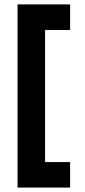

<svg xmlns="http://www.w3.org/2000/svg" viewBox="-20 -761 381 865"><path d="M59.1 -741.2H295.9V-626H183.1V-30.8H295.9V84H59.1Z"/></svg>

Font: D-DIN Exp
Style: DINExp-Bold
Weight: 700
Width: 7
Designer: Charles Nix
Foundry: Datto Inc.
Version: Version 1.00